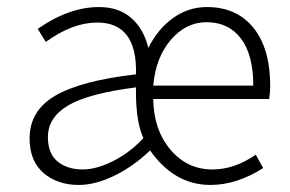

<svg xmlns="http://www.w3.org/2000/svg" viewBox="-20 -513 824 545"><path d="M204 12Q143 12 103.5 -22Q64 -56 64 -120Q64 -199 137 -241.5Q210 -284 366 -302Q370 -449 256 -449Q186 -449 110 -394L87 -431Q176 -493 261 -493Q317 -493 352.5 -462Q388 -431 401 -377Q428 -431 471.5 -462Q515 -493 567 -493Q652 -493 699.5 -434Q747 -375 747 -269Q747 -250 744 -232H415Q416 -145 463.5 -88.5Q511 -32 583 -32Q646 -32 706 -74L727 -36Q652 12 577 12Q475 12 406 -86Q358 -40 304 -14Q250 12 204 12ZM415 -270H699Q699 -357 664 -403.5Q629 -450 566 -450Q508 -450 465 -400Q422 -350 415 -270ZM215 -32Q254 -32 301.5 -56Q349 -80 387 -121Q368 -162 366 -238V-265Q232 -248 174 -214Q116 -180 116 -124Q116 -77 143.5 -54.5Q171 -32 215 -32Z"/></svg>

Font: Assistant Light
Style: Regular
Weight: 300
Designer: Hebrew By Ben Nathan, Latin by Paul Hunt
Version: Version 2.001;PS 002.001;hotconv 1.0.88;makeotf.lib2.5.64775